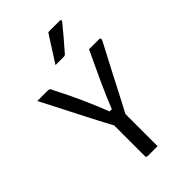

<svg xmlns="http://www.w3.org/2000/svg" viewBox="-275 -1047 1149 1149"><g transform="rotate(-45 300.0 -472.5)"><path d="M348 0Q334 0 320 0Q306 0 292 0Q278 0 263 0Q260 0 257.5 -1.5Q255 -3 253.5 -5Q252 -7 252 -11Q252 -85 252 -161.5Q252 -238 252 -312H348Q348 -278 348 -242Q348 -206 348 -170Q348 -134 348 -100Q348 -74 348 -49Q348 -24 348 0ZM30 -700Q53 -700 75.5 -700Q98 -700 119 -700Q125 -700 129 -698.5Q133 -697 136 -693.5Q139 -690 141 -683Q165 -637 185 -595.5Q205 -554 224 -512Q243 -470 263.5 -420.5Q284 -371 308 -310L269 -350H333L294 -308Q319 -372 339 -419Q359 -466 378 -507.5Q397 -549 418.5 -594.5Q440 -640 468 -700Q491 -700 513 -700Q535 -700 556 -700Q561 -700 563 -695Q565 -690 560 -679Q539 -638 517 -596.5Q495 -555 473 -512.5Q451 -470 429 -427.5Q407 -385 384.5 -341.5Q362 -298 339 -255Q312 -255 296 -255.5Q280 -256 272.5 -256.5Q265 -257 261.5 -259Q258 -261 257 -264Q241 -291 221 -329.5Q201 -368 177 -414Q153 -460 128 -509.5Q103 -559 78 -607.5Q53 -656 30 -700ZM368 -945Q392 -945 406 -945Q420 -945 432 -945Q444 -945 465 -945Q471 -945 473.5 -940Q476 -935 471 -930Q453 -909 439.5 -892.5Q426 -876 413.5 -861Q401 -846 385 -828Q369 -810 346 -783Q344 -780 339.5 -777.5Q335 -775 329 -775Q312 -775 301 -775Q290 -775 280 -775Q270 -775 259 -775Q279 -806 296 -833Q313 -860 330.5 -887Q348 -914 368 -945Z"/></g></svg>

Font: RecMonoLinear Nerd Font Mono
Style: Regular
Weight: 400
Monospace: yes
Version: Version 1.085; ttfautohint (v1.8.4.7-5d5b);Nerd Fonts 3.2.1